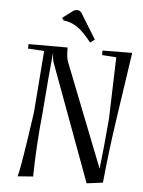

<svg xmlns="http://www.w3.org/2000/svg" viewBox="-51 -730 586 787"><g transform="rotate(5 241.5 -337.0)"><path d="M175.8 -652.3 218.8 -684.6Q225.6 -689.5 234.4 -689.5Q246.1 -689.5 252.9 -679.7L317.4 -575.2L298.8 -561.5Q268.6 -600.6 243.2 -619.1Q217.8 -637.7 182.6 -642.6ZM47.9 -514.6V-533.2H209V-527.3Q209 -492.2 215.8 -474.6L382.8 -49.8Q392.6 -130.9 403.3 -256.8L411.1 -510.7L352.5 -514.6V-533.2L474.6 -534.2L433.6 -256.8Q415 -131.8 401.4 5.9L335 14.6L157.2 -466.8Q152.3 -481.4 151.4 -508.8Q151.4 -502.9 148.9 -481Q146.5 -459 141.6 -402.3Q136.7 -345.7 129.9 -256.8Q116.2 -121.1 114.3 0V5.9L50.8 10.7L52.7 2Q62.5 -30.3 94.7 -256.8L114.3 -510.7Z"/></g></svg>

Font: Kleymisska
Style: Regular
Weight: 500
Italic angle: -8°
Designer: gluk
Foundry: gluk
Version: Version 0.298